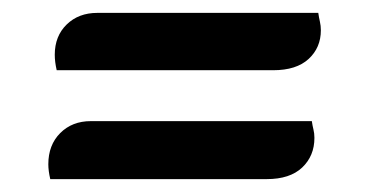

<svg xmlns="http://www.w3.org/2000/svg" viewBox="-20 -375 603 298"><path d="M68 -266Q65 -279 65 -290Q65 -319 83.5 -337Q102 -355 131 -355H474Q475 -348 476.5 -341.5Q478 -335 478 -328Q478 -301 459 -283.5Q440 -266 404 -266ZM58 -97Q55 -110 55 -120Q55 -150 73.5 -168.5Q92 -187 121 -187H464Q465 -180 466.5 -174Q468 -168 468 -161Q468 -133 449 -115Q430 -97 394 -97Z"/></svg>

Font: Sansita Swashed SemiBold
Style: Regular
Weight: 600
Designer: Pablo Cosgaya
Foundry: Omnibus-Type
Version: Version 1.003; ttfautohint (v1.8.3)